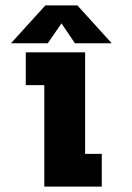

<svg xmlns="http://www.w3.org/2000/svg" viewBox="-20 -695 490 715"><path d="M396 -534H259L209 -608L158 -534H21L149 -675H268ZM297 -122H359V0H145V-378H76V-500H297Z"/></svg>

Font: League Mono Condensed ExtraBold
Style: Regular
Weight: 800
Width: 1
Designer: Tyler Finck
Foundry: The League of Moveable Type / Tyler Finck
Version: Version 2.210